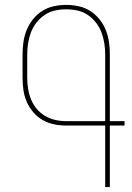

<svg xmlns="http://www.w3.org/2000/svg" viewBox="-20 -763 540 783"><path d="M409 0V-251H250Q225 -251 200.5 -256Q176 -261 154 -273.5Q132 -286 115.5 -305.5Q99 -325 89 -348Q79 -371 75.5 -396Q72 -421 72 -446V-540Q72 -566 75.5 -591Q79 -616 88.5 -640Q98 -664 114.5 -684.5Q131 -705 152.5 -718.5Q174 -732 199 -737.5Q224 -743 250 -743Q276 -743 301 -737.5Q326 -732 347.5 -718.5Q369 -705 385.5 -684.5Q402 -664 411.5 -640Q421 -616 424.5 -591Q428 -566 428 -540V-269H488V-251H428V0ZM409 -269V-540Q409 -563 405.5 -586Q402 -609 394 -630.5Q386 -652 371.5 -670.5Q357 -689 338 -702Q319 -715 296 -720Q273 -725 250 -725Q227 -725 204 -720Q181 -715 162 -702Q143 -689 128.5 -670.5Q114 -652 106 -630.5Q98 -609 94.5 -586Q91 -563 91 -540V-446Q91 -423 94.5 -401Q98 -379 106.5 -358Q115 -337 129.5 -319.5Q144 -302 163.5 -290.5Q183 -279 205 -274Q227 -269 250 -269Z"/></svg>

Font: Iosevka Term Curly Thin
Style: Regular
Weight: 100
Designer: Belleve Invis
Foundry: Belleve Invis
Version: Version 32.3.0